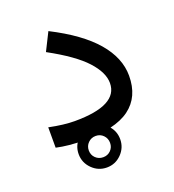

<svg xmlns="http://www.w3.org/2000/svg" viewBox="-114 -559 708 783"><g transform="rotate(-20 239.5 -168.0)"><path d="M127.4 44.4Q127.4 7.3 154.1 -19Q180.7 -45.4 217.8 -45.4Q254.9 -45.4 281.2 -19Q307.6 7.3 307.6 44.4Q307.6 81.5 281.2 108.2Q254.9 134.8 217.8 134.8Q180.7 134.8 154.1 108.2Q127.4 81.5 127.4 44.4ZM171.4 44.4Q171.4 64 184.8 77.1Q198.2 90.3 217.8 90.3Q237.3 90.3 250.5 77.1Q263.7 64 263.7 44.4Q263.7 24.9 250.5 11.5Q237.3 -2 217.8 -2Q198.2 -2 184.8 11.5Q171.4 24.9 171.4 44.4ZM159.2 -87.9Q346.7 -87.9 346.7 -185.1Q346.7 -231 299.8 -282.2Q252.9 -333.5 144.5 -392.6L183.1 -469.7Q308.6 -405.8 369.4 -334.7Q430.2 -263.7 430.2 -186.5Q430.2 -94.7 366.9 -47.9Q303.7 -1 166.5 -1Q101.1 -1 48.3 -12.7V-101.1Q112.3 -87.9 159.2 -87.9Z"/></g></svg>

Font: Vazirmatn RD
Style: Regular
Weight: 400
Designer: Saber Rastikerdar
Foundry: Saber Rastikerdar
Version: Version 32.102